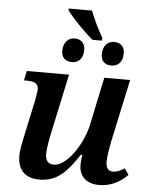

<svg xmlns="http://www.w3.org/2000/svg" viewBox="-59 -919 763 977"><g transform="rotate(5 322.5 -430.5)"><path d="M387 -723H433L436 -736C412 -777 387 -829 371 -871H252V-862C281 -823 339 -762 387 -723ZM292 -601C320 -601 349 -618 349 -668C349 -704 327 -722 296 -722C261 -722 238 -695 238 -654C238 -618 260 -601 292 -601ZM494 -601C521 -601 551 -618 551 -668C551 -704 529 -722 498 -722C462 -722 440 -695 440 -654C440 -618 461 -601 494 -601ZM485 10C550 10 598 -23 629 -54L607 -86C584 -71 568 -64 547 -64C525 -64 512 -80 512 -111C512 -139 520 -184 525 -210L595 -536H463L412 -293C390 -189 310 -73 247 -73C212 -73 202 -95 202 -125C202 -152 211 -201 219 -237L283 -536H67L57 -487H71C109 -487 131 -479 131 -447C131 -440 126 -412 122 -388L84 -212C77 -178 67 -135 67 -102C67 -43 95 9 179 9C272 9 321 -49 378 -135H386C383 -118 381 -98 381 -84C381 -33 411 10 485 10Z"/></g></svg>

Font: Noto Serif SemiBold
Style: Italic
Weight: 600
Italic angle: -12°
Designer: Monotype Design Team
Foundry: Monotype Imaging Inc.
Version: Version 2.014